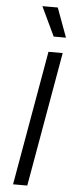

<svg xmlns="http://www.w3.org/2000/svg" viewBox="-62 -964 378 995"><g transform="rotate(5 127.0 -466.5)"><path d="M169 -700H243L120 0H46ZM117 -933H197L253 -781H189Z"/></g></svg>

Font: Bai Jamjuree
Style: Italic
Weight: 400
Italic angle: -10°
Version: Version 1.000; ttfautohint (v1.6)